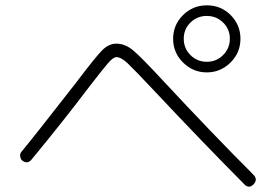

<svg xmlns="http://www.w3.org/2000/svg" viewBox="-20 -773 1040 724"><path d="M821.3 -565.4Q846.7 -590.8 846.7 -627Q846.7 -663.1 821.3 -688Q795.9 -712.9 759.8 -712.9Q723.6 -712.9 698.2 -688Q672.9 -663.1 672.9 -627Q672.9 -590.8 698.2 -565.4Q723.6 -540 759.8 -540Q795.9 -540 821.3 -565.4ZM632.8 -627Q632.8 -678.7 669.9 -715.8Q707 -752.9 760.3 -752.9Q813.5 -752.9 850.1 -715.8Q886.7 -678.7 886.7 -627Q886.7 -574.2 849.1 -537.1Q811.5 -500 759.8 -500Q708 -500 670.4 -537.1Q632.8 -574.2 632.8 -627ZM64.5 -167Q57.6 -172.9 56.2 -183.1Q54.7 -193.4 60.5 -200.2Q100.6 -248 266.6 -460.9Q338.9 -556.6 364.3 -582.5Q389.6 -608.4 418.9 -608.4Q451.2 -608.4 481 -584Q510.7 -559.6 597.7 -465.8Q780.3 -269.5 935.5 -114.3Q953.1 -96.7 936.5 -78.1Q918.9 -60.5 902.3 -77.1Q742.2 -238.3 561.5 -430.7Q485.4 -511.7 460.9 -534.7Q436.5 -557.6 418.9 -557.6Q407.2 -557.6 387.7 -535.2Q368.2 -512.7 321.3 -452.1Q313.5 -442.4 308.6 -435.5Q221.7 -320.3 98.6 -170.9Q84 -153.3 64.5 -167Z"/></svg>

Font: Rounded-L Mgen+ 1m light
Style: Regular
Weight: 200
Designer: [Source Han Sans]
Ryoko NISHIZUKA  (kana & ideographs); Paul D. Hunt (Latin, Greek & Cyrillic); Wenlong ZHANG  (bopomofo
Version: Version 1.059.20150602